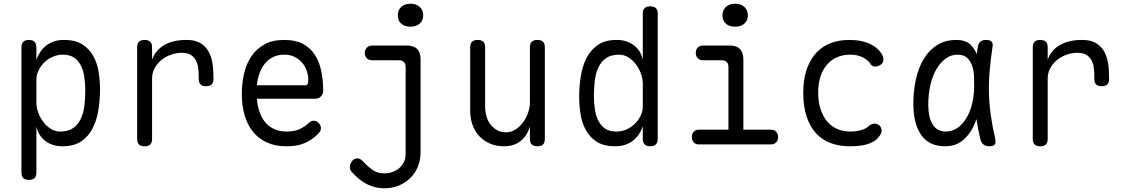

<svg xmlns="http://www.w3.org/2000/svg" viewBox="-20 -774 6040 1029"><path d="M135 -560Q155 -560 165 -550Q175 -540 175 -520V-453Q183 -476 195.5 -495Q208 -514 226 -528.5Q244 -543 268 -551.5Q292 -560 323 -560Q383 -560 420.5 -536.5Q458 -513 479.5 -474.5Q501 -436 508.5 -389Q516 -342 516 -294Q516 -240 507.5 -185.5Q499 -131 477 -87.5Q455 -44 416 -17Q377 10 315 10Q260 10 222.5 -19Q185 -48 175 -96V150Q175 171 165 180.5Q155 190 135 190Q115 190 105 180.5Q95 171 95 150V-520Q95 -540 105 -550Q115 -560 135 -560ZM316 -481Q288 -481 262 -469.5Q236 -458 217 -439Q198 -420 186.5 -396Q175 -372 175 -347V-224Q175 -199 184.5 -172Q194 -145 211 -122Q228 -99 251.5 -84Q275 -69 302 -69Q346 -69 372.5 -88Q399 -107 413.5 -138.5Q428 -170 432.5 -209.5Q437 -249 437 -290Q437 -329 431.5 -364Q426 -399 412 -425.5Q398 -452 375 -466.5Q352 -481 316 -481Z M755 10Q735 10 725 0.5Q715 -9 715 -30V-520Q715 -541 725 -550.5Q735 -560 755 -560Q775 -560 785 -550.5Q795 -541 795 -520V-454Q812 -504 859.5 -532Q907 -560 980 -560Q1024 -560 1052 -544Q1080 -528 1096 -501Q1112 -474 1118 -438.5Q1124 -403 1124 -363V-351Q1124 -331 1114.5 -321.5Q1105 -312 1084 -312Q1064 -312 1054.5 -321.5Q1045 -331 1045 -351V-363Q1045 -387 1042 -410.5Q1039 -434 1029 -452Q1019 -470 1001.5 -480.5Q984 -491 953 -491Q926 -491 898 -481.5Q870 -472 847 -454Q824 -436 809.5 -410Q795 -384 795 -353V-30Q795 -9 785 0.5Q775 10 755 10Z M1660 -127Q1677 -127 1688.5 -114.5Q1700 -102 1700 -86Q1700 -78 1696 -71Q1692 -64 1682 -54Q1665 -37 1647 -25.5Q1629 -14 1608.5 -5.5Q1588 3 1565 6.5Q1542 10 1514 10Q1456 10 1411.5 -10Q1367 -30 1337 -66.5Q1307 -103 1291.5 -154.5Q1276 -206 1276 -270Q1276 -327 1288 -379.5Q1300 -432 1327 -472Q1354 -512 1397 -536Q1440 -560 1504 -560Q1563 -560 1603 -539Q1643 -518 1667 -481Q1691 -444 1701.5 -394.5Q1712 -345 1712 -287Q1712 -271 1700.5 -258Q1689 -245 1670 -245H1357Q1360 -202 1373 -168.5Q1386 -135 1406 -113.5Q1426 -92 1453.5 -80.5Q1481 -69 1515 -69Q1560 -69 1588 -83Q1616 -97 1635 -115Q1642 -121 1647 -124Q1652 -127 1660 -127ZM1357 -317H1619Q1624 -317 1628 -322Q1632 -327 1632 -347Q1632 -370 1624 -394Q1616 -418 1600 -437Q1584 -456 1560 -468.5Q1536 -481 1504 -481Q1469 -481 1443 -468Q1417 -455 1399 -432.5Q1381 -410 1370.5 -380.5Q1360 -351 1357 -317Z M2154 -413Q2154 -432 2145 -441.5Q2136 -451 2117 -451H1975Q1957 -451 1946 -462Q1935 -473 1935 -490Q1935 -507 1946 -518.5Q1957 -530 1975 -530H2159Q2197 -530 2215.5 -511.5Q2234 -493 2234 -455V41Q2234 85 2219 120.5Q2204 156 2177.5 181.5Q2151 207 2116 221Q2081 235 2040 235Q2010 235 1984 227.5Q1958 220 1936.5 207.5Q1915 195 1897.5 179.5Q1880 164 1865 147Q1859 141 1857 134.5Q1855 128 1855 122Q1855 107 1865.5 91Q1876 75 1895 75Q1907 75 1916 82.5Q1925 90 1935 101Q1955 122 1979.5 138.5Q2004 155 2039 155Q2062 155 2082.5 148Q2103 141 2119 127.5Q2135 114 2144.5 95Q2154 76 2154 52ZM2180 -631Q2149 -631 2130.5 -647Q2112 -663 2112 -691Q2112 -720 2130.5 -737Q2149 -754 2180 -754Q2211 -754 2229.5 -737Q2248 -720 2248 -691Q2248 -664 2229.5 -647.5Q2211 -631 2180 -631Z M2820 -224V-520Q2820 -541 2830 -550.5Q2840 -560 2860 -560Q2880 -560 2890 -550.5Q2900 -541 2900 -520V-30Q2900 -9 2890 0.5Q2880 10 2860 10Q2840 10 2830 0.5Q2820 -9 2820 -30V-96Q2805 -46 2770 -18Q2735 10 2680 10Q2640 10 2607 -4Q2574 -18 2550 -43Q2526 -68 2513 -103Q2500 -138 2500 -181V-520Q2500 -541 2510 -550.5Q2520 -560 2540 -560Q2560 -560 2570 -550.5Q2580 -541 2580 -520V-203Q2580 -176 2587 -151Q2594 -126 2608.5 -107Q2623 -88 2644 -76.5Q2665 -65 2693 -65Q2720 -65 2743.5 -80.5Q2767 -96 2784 -119.5Q2801 -143 2810.5 -171Q2820 -199 2820 -224Z M3465 10Q3445 10 3435 0Q3425 -10 3425 -30V-97Q3417 -74 3404.5 -55Q3392 -36 3374 -21.5Q3356 -7 3332 1.5Q3308 10 3277 10Q3217 10 3179.5 -13.5Q3142 -37 3120.5 -75.5Q3099 -114 3091.5 -161.5Q3084 -209 3084 -256Q3084 -310 3092.5 -364.5Q3101 -419 3123 -462.5Q3145 -506 3184 -533Q3223 -560 3285 -560Q3340 -560 3377.5 -531Q3415 -502 3425 -454V-700Q3425 -721 3435 -730.5Q3445 -740 3465 -740Q3485 -740 3495 -730.5Q3505 -721 3505 -700V-30Q3505 -10 3495 0Q3485 10 3465 10ZM3284 -69Q3312 -69 3338 -80.5Q3364 -92 3383 -111Q3402 -130 3413.5 -154Q3425 -178 3425 -203V-326Q3425 -351 3415.5 -378Q3406 -405 3389 -428Q3372 -451 3348.5 -466Q3325 -481 3298 -481Q3254 -481 3227.5 -462Q3201 -443 3186.5 -411.5Q3172 -380 3167.5 -340.5Q3163 -301 3163 -260Q3163 -221 3168.5 -186Q3174 -151 3188 -124.5Q3202 -98 3225 -83.5Q3248 -69 3284 -69Z M4111 -79Q4129 -79 4139.5 -68Q4150 -57 4150 -39.5Q4150 -22 4139.5 -11Q4129 0 4112 0H3726Q3708 0 3698 -11Q3688 -22 3688 -39.5Q3688 -57 3698 -68Q3708 -79 3726 -79H3884V-413Q3884 -432 3875 -441.5Q3866 -451 3847 -451H3748Q3730 -451 3719.5 -462Q3709 -473 3709 -490.5Q3709 -508 3719.5 -519Q3730 -530 3748 -530H3889Q3927 -530 3945.5 -511.5Q3964 -493 3964 -455V-79ZM3920 -631Q3889 -631 3870.5 -647Q3852 -663 3852 -691Q3852 -720 3870.5 -737Q3889 -754 3920 -754Q3951 -754 3969.5 -737Q3988 -720 3988 -691Q3988 -664 3969.5 -647.5Q3951 -631 3920 -631Z M4285 -275Q4285 -352 4304.5 -405.5Q4324 -459 4357 -493.5Q4390 -528 4435 -544Q4480 -560 4531 -560Q4567 -560 4595.5 -554Q4624 -548 4645 -537.5Q4666 -527 4681 -514Q4696 -501 4704 -487Q4718 -464 4714 -448Q4710 -432 4695 -424Q4679 -415 4664.5 -418Q4650 -421 4642 -436Q4630 -453 4603 -467Q4576 -481 4535 -481Q4499 -481 4468 -468Q4437 -455 4414 -429.5Q4391 -404 4378 -366.5Q4365 -329 4365 -277Q4365 -227 4378 -188Q4391 -149 4413.5 -122.5Q4436 -96 4468 -82.5Q4500 -69 4537 -69Q4565 -69 4592.5 -76Q4620 -83 4636 -98Q4647 -109 4663 -111Q4679 -113 4694 -101Q4699 -95 4702 -88Q4705 -81 4705 -73Q4705 -65 4700.5 -56Q4696 -47 4687 -37Q4675 -22 4657.5 -13Q4640 -4 4620.5 1Q4601 6 4578.5 8Q4556 10 4532 10Q4478 10 4432.5 -7Q4387 -24 4354.5 -58.5Q4322 -93 4303.5 -147.5Q4285 -202 4285 -275Z M5044 10Q5006 10 4975 -3Q4944 -16 4922 -44Q4900 -72 4887.5 -115Q4875 -158 4875 -219Q4875 -288 4889 -350.5Q4903 -413 4931.5 -459.5Q4960 -506 5003.5 -533Q5047 -560 5105 -560Q5153 -560 5180 -536Q5202 -515 5215 -484Q5217 -502 5220 -521Q5224 -543 5235 -551.5Q5246 -560 5265 -560Q5286 -560 5294.5 -550.5Q5303 -541 5299 -521Q5290 -459 5284.5 -400Q5279 -341 5280 -282Q5281 -223 5289.5 -160.5Q5298 -98 5314 -29Q5318 -9 5311 0.5Q5304 10 5283.5 10Q5263 10 5251 0.5Q5239 -9 5234 -29Q5221 -84 5213 -136Q5206 -114 5196 -94Q5174 -49 5137 -19.5Q5100 10 5044 10ZM5050 -69Q5083 -69 5110.5 -88Q5138 -107 5158 -139Q5178 -171 5189 -214.5Q5200 -258 5201 -306Q5201 -333 5200 -363.5Q5199 -394 5190.5 -420Q5182 -446 5164 -463.5Q5146 -481 5111 -481Q5076 -481 5047.5 -459.5Q5019 -438 4998 -402Q4977 -366 4966 -317Q4955 -268 4955 -212Q4955 -145 4978.5 -107Q5002 -69 5050 -69Z M5555 10Q5535 10 5525 0.5Q5515 -9 5515 -30V-520Q5515 -541 5525 -550.5Q5535 -560 5555 -560Q5575 -560 5585 -550.5Q5595 -541 5595 -520V-454Q5612 -504 5659.5 -532Q5707 -560 5780 -560Q5824 -560 5852 -544Q5880 -528 5896 -501Q5912 -474 5918 -438.5Q5924 -403 5924 -363V-351Q5924 -331 5914.5 -321.5Q5905 -312 5884 -312Q5864 -312 5854.5 -321.5Q5845 -331 5845 -351V-363Q5845 -387 5842 -410.5Q5839 -434 5829 -452Q5819 -470 5801.5 -480.5Q5784 -491 5753 -491Q5726 -491 5698 -481.5Q5670 -472 5647 -454Q5624 -436 5609.5 -410Q5595 -384 5595 -353V-30Q5595 -9 5585 0.5Q5575 10 5555 10Z"/></svg>

Font: Maple Mono Light
Style: Regular
Weight: 300
Monospace: yes
Designer: subframe7536
Version: Version 7.000